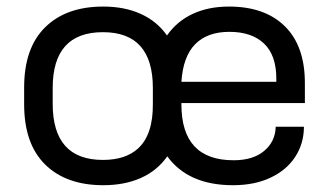

<svg xmlns="http://www.w3.org/2000/svg" viewBox="-20 -542 978 571"><path d="M519.5 -235.4V-231.4Q519.5 -65.4 674.8 -65.4Q732.4 -65.4 765.1 -92.8Q797.9 -120.1 799.8 -162.1V-165H883.8V-161.1Q882.8 -113.3 857.4 -74.7Q832 -36.1 784.7 -13.7Q737.3 8.8 672.9 8.8Q540 8.8 477.5 -77.1Q447.3 -34.2 398.9 -12.7Q350.6 8.8 287.1 8.8Q176.8 8.8 114.3 -52.7Q51.8 -114.3 51.8 -231.4V-282.2Q51.8 -399.4 114.3 -460.9Q176.8 -522.5 287.1 -522.5Q350.6 -522.5 398.9 -500.5Q447.3 -478.5 476.6 -436.5Q505.9 -478.5 552.7 -500.5Q599.6 -522.5 661.1 -522.5Q767.6 -522.5 827.1 -463.9Q886.7 -405.3 886.7 -294.9V-235.4ZM434.6 -280.3Q434.6 -446.3 286.1 -446.3Q136.7 -446.3 136.7 -280.3V-233.4Q136.7 -66.4 286.1 -66.4Q352.5 -66.4 389.6 -99.6Q435.5 -140.6 434.6 -233.4ZM519.5 -298.8H801.8V-307.6Q801.8 -377.9 765.1 -412.6Q728.5 -447.3 662.1 -447.3Q596.7 -447.3 560.5 -410.6Q524.4 -374 519.5 -298.8Z"/></svg>

Font: Dinish Expanded
Style: Regular
Weight: 400
Width: 7
Designer: Charles Nix
Foundry: Playbeing
Version: Version 2.005; ttfautohint (v1.8.3)